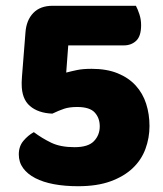

<svg xmlns="http://www.w3.org/2000/svg" viewBox="-20 -628 562 664"><path d="M250 16Q204 16 166.5 9Q129 2 102 -12Q75 -26 60 -46.5Q45 -67 45 -94Q45 -122 61 -141Q77 -160 97 -171Q125 -150 157 -134.5Q189 -119 238 -119Q285 -119 305 -140Q325 -161 325 -191Q325 -220 307.5 -239Q290 -258 247 -258Q220 -258 202 -252Q184 -246 161 -235Q112 -237 83.5 -261.5Q55 -286 55 -337Q55 -340 55 -344.5Q55 -349 56 -363L68 -515Q71 -558 95 -583Q119 -608 162 -608H450Q456 -597 462 -579Q468 -561 468 -541Q468 -503 451 -487Q434 -471 408 -471H216L209 -377Q228 -382 247.5 -386Q267 -390 297 -390Q349 -390 387 -374.5Q425 -359 449.5 -332Q474 -305 485.5 -269Q497 -233 497 -192Q497 -151 483 -113Q469 -75 439 -46.5Q409 -18 362.5 -1Q316 16 250 16Z"/></svg>

Font: Baloo Tammudu
Style: Regular
Weight: 400
Designer: Omkar Shende and Ek Type
Foundry: Ek Type
Version: Version 1.443;PS 1.000;hotconv 16.6.51;makeotf.lib2.5.65220;